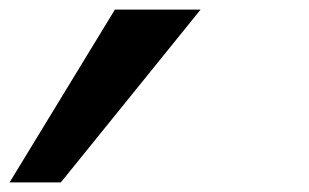

<svg xmlns="http://www.w3.org/2000/svg" viewBox="-76 -171 646 401"><path d="M51 210H-56L164 -151H343Z"/></svg>

Font: Lode Term
Style: Bold Italic
Weight: 700
Italic angle: -11°
Monospace: yes
Designer: Belleve Invis
Foundry: Belleve Invis
Version: Version 29.2.0